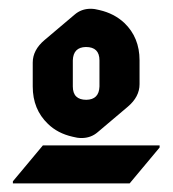

<svg xmlns="http://www.w3.org/2000/svg" viewBox="-20 -826 399 444"><path d="M79.1 -489.7H349.1V-484.9L279.8 -401.9H9.8V-406.7ZM189.5 -805.7Q199.2 -805.7 210 -802.7Q244.1 -794.9 267.6 -772.9Q302.7 -739.3 302.7 -686.5V-631.3Q302.7 -602.1 275.4 -579.1L206.1 -520.5Q190.4 -506.8 168.5 -506.8Q158.7 -506.8 147.9 -509.8Q113.3 -517.6 90.8 -539.6Q55.7 -573.2 55.7 -626V-681.2Q55.7 -710.4 83 -733.4L152.3 -792Q168 -805.7 189.5 -805.7ZM178.7 -717.3Q149.4 -716.8 148.4 -686.5V-626Q148.4 -595.2 179.7 -595.2Q209 -595.7 210 -626V-686.5Q210 -717.3 178.7 -717.3Z"/></svg>

Font: Gothica
Style: Bold
Weight: 700
Designer: Wojciech Kalinowski "wmk69" (wmk69@o2.pl)
Foundry: Wojciech Kalinowski "wmk69" (wmk69@o2.pl)
Version: Version 2.1.0; 2021-05-14